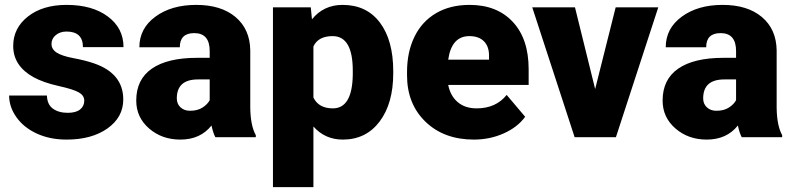

<svg xmlns="http://www.w3.org/2000/svg" viewBox="-20 -558 3224 781"><path d="M322.8 -148.4Q322.8 -169.4 300.8 -182.1Q278.8 -194.8 217.3 -208.5Q155.8 -222.2 115.7 -244.4Q75.7 -266.6 54.7 -298.3Q33.7 -330.1 33.7 -371.1Q33.7 -443.8 93.8 -491Q153.8 -538.1 251 -538.1Q355.5 -538.1 418.9 -490.7Q482.4 -443.4 482.4 -366.2H317.4Q317.4 -429.7 250.5 -429.7Q224.6 -429.7 207 -415.3Q189.5 -400.9 189.5 -379.4Q189.5 -357.4 210.9 -343.8Q232.4 -330.1 279.5 -321.3Q326.7 -312.5 362.3 -300.3Q481.4 -259.3 481.4 -153.3Q481.4 -81.1 417.2 -35.6Q353 9.8 251 9.8Q183.1 9.8 129.9 -14.6Q76.7 -39.1 46.9 -81.1Q17.1 -123 17.1 -169.4H170.9Q171.9 -132.8 195.3 -116Q218.8 -99.1 255.4 -99.1Q289.1 -99.1 305.9 -112.8Q322.8 -126.5 322.8 -148.4Z M856 0Q847.2 -16.1 840.3 -47.4Q794.9 9.8 713.4 9.8Q638.7 9.8 586.4 -35.4Q534.2 -80.6 534.2 -148.9Q534.2 -234.9 597.7 -278.8Q661.1 -322.8 782.2 -322.8H833V-350.6Q833 -423.3 770 -423.3Q711.4 -423.3 711.4 -365.7H546.9Q546.9 -442.4 612.1 -490.2Q677.2 -538.1 778.3 -538.1Q879.4 -538.1 938 -488.8Q996.6 -439.5 998 -353.5V-119.6Q999 -46.9 1020.5 -8.3V0ZM752.9 -107.4Q783.7 -107.4 804 -120.6Q824.2 -133.8 833 -150.4V-234.9H785.2Q699.2 -234.9 699.2 -157.7Q699.2 -135.3 714.4 -121.3Q729.5 -107.4 752.9 -107.4Z M1579.6 -260.3Q1579.6 -137.2 1524.2 -63.7Q1468.8 9.8 1374.5 9.8Q1301.8 9.8 1254.9 -43.5V203.1H1090.3V-528.3H1244.1L1249 -479.5Q1296.4 -538.1 1373.5 -538.1Q1471.2 -538.1 1525.4 -466.1Q1579.6 -394 1579.6 -268.1ZM1415 -270.5Q1415 -411.1 1333 -411.1Q1274.4 -411.1 1254.9 -369.1V-161.1Q1276.4 -117.2 1334 -117.2Q1412.6 -117.2 1415 -252.9Z M1907.7 9.8Q1786.1 9.8 1710.9 -62.7Q1635.7 -135.3 1635.7 -251.5V-265.1Q1635.7 -346.2 1665.8 -408.2Q1695.8 -470.2 1753.4 -504.2Q1811 -538.1 1890.1 -538.1Q2001.5 -538.1 2065.9 -469Q2130.4 -399.9 2130.4 -276.4V-212.4H1803.2Q1812 -168 1841.8 -142.6Q1871.6 -117.2 1918.9 -117.2Q1997.1 -117.2 2041 -171.9L2116.2 -83Q2085.4 -40.5 2029.1 -15.4Q1972.7 9.8 1907.7 9.8ZM1889.2 -411.1Q1816.9 -411.1 1803.2 -315.4H1969.2V-328.1Q1970.2 -367.7 1949.2 -389.4Q1928.2 -411.1 1889.2 -411.1Z M2400.9 -195.8 2484.4 -528.3H2657.7L2485.4 0H2317.4L2145 -528.3H2318.8Z M2997.1 0Q2988.3 -16.1 2981.4 -47.4Q2936 9.8 2854.5 9.8Q2779.8 9.8 2727.5 -35.4Q2675.3 -80.6 2675.3 -148.9Q2675.3 -234.9 2738.8 -278.8Q2802.2 -322.8 2923.3 -322.8H2974.1V-350.6Q2974.1 -423.3 2911.1 -423.3Q2852.5 -423.3 2852.5 -365.7H2688Q2688 -442.4 2753.2 -490.2Q2818.4 -538.1 2919.4 -538.1Q3020.5 -538.1 3079.1 -488.8Q3137.7 -439.5 3139.2 -353.5V-119.6Q3140.1 -46.9 3161.6 -8.3V0ZM2894 -107.4Q2924.8 -107.4 2945.1 -120.6Q2965.3 -133.8 2974.1 -150.4V-234.9H2926.3Q2840.3 -234.9 2840.3 -157.7Q2840.3 -135.3 2855.5 -121.3Q2870.6 -107.4 2894 -107.4Z"/></svg>

Font: TypoPRO Roboto
Style: Regular
Weight: 900
Designer: Google
Version: Version 2.136; 2016